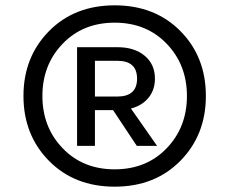

<svg xmlns="http://www.w3.org/2000/svg" viewBox="-20 -690 860 720"><path d="M752 -330Q752 -184 656.5 -87Q561 10 410 10Q259 10 163.5 -87Q68 -184 68 -330Q68 -476 163.5 -573Q259 -670 410 -670Q561 -670 656.5 -573.5Q752 -477 752 -330ZM215 -134Q291 -55 410 -55Q529 -55 605 -134Q681 -213 681 -330Q681 -447 605 -526Q529 -605 410 -605Q291 -605 215 -526Q139 -447 139 -330Q139 -213 215 -134ZM561 -395Q561 -353 537 -323.5Q513 -294 471 -283L569 -143H493L404 -277H336V-143H269V-513H421Q484 -513 522.5 -481Q561 -449 561 -395ZM336 -462V-328H420Q494 -328 494 -395Q494 -462 420 -462Z"/></svg>

Font: Elaine Sans
Style: Regular
Weight: 400
Designer: Wei Huang
Foundry: Wei Huang
Version: Version 2.001;December 24, 2019;FontCreator 12.0.0.2547 64-b